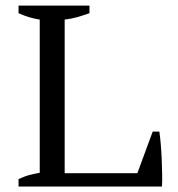

<svg xmlns="http://www.w3.org/2000/svg" viewBox="-20 -683 651 703"><path d="M47.9 -662.6H307.6V-634.8Q284.7 -626.5 262 -620.1Q239.3 -613.8 216.8 -611.3V-48.8H482.9L539.1 -201.2H563.5Q566.4 -181.6 568.6 -155.5Q570.8 -129.4 572 -101.8Q573.2 -74.2 573.7 -47.6Q574.2 -21 573.2 0H47.9V-27.3Q71.3 -38.1 89.8 -42.7Q108.4 -47.4 125.5 -50.3V-611.3Q103.5 -614.7 84 -620.8Q64.5 -627 47.9 -634.8Z"/></svg>

Font: PT Astra Serif
Style: Regular
Weight: 400
Designer: A.Korolkova, I. Chaeva
Foundry: ParaType Ltd
Version: Version 1.002